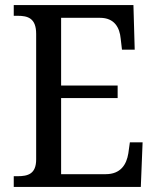

<svg xmlns="http://www.w3.org/2000/svg" viewBox="-20 -734 618 754"><path d="M34 0H533L540 -175H490L484 -132C477 -88 454 -50 395 -50H220V-349H442V-398H220V-664H373C429 -664 450 -626 454 -582L459 -539H509L504 -714H34V-672H49C89 -672 122 -663 122 -601V-108C122 -51 90 -42 49 -42H34Z"/></svg>

Font: Noto Serif Sinhala SemiCondensed
Style: Regular
Weight: 400
Width: 4
Designer: Jelle Bosma - Monotype Design Team
Foundry: Monotype Imaging Inc.
Version: Version 2.007